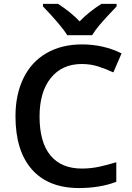

<svg xmlns="http://www.w3.org/2000/svg" viewBox="-20 -951 674 981"><path d="M397.9 -624Q297.4 -624 239.7 -552.7Q182.1 -481.4 182.1 -356Q182.1 -224.6 237.5 -157.2Q293 -89.8 397.9 -89.8Q443.4 -89.8 485.8 -98.9Q528.3 -107.9 574.2 -122.1V-22Q490.2 9.8 383.8 9.8Q227.1 9.8 143.1 -85.2Q59.1 -180.2 59.1 -356.9Q59.1 -468.3 99.9 -551.8Q140.6 -635.3 217.8 -679.7Q294.9 -724.1 398.9 -724.1Q508.3 -724.1 601.1 -678.2L559.1 -581.1Q522.9 -598.1 482.7 -611.1Q442.4 -624 397.9 -624ZM575.7 -931.2V-918Q514.2 -854 489 -823.7Q463.9 -793.5 450.7 -771H323.7Q292 -822.3 199.7 -918V-931.2H276.9Q344.2 -887.2 386.7 -841.8Q434.1 -890.6 498 -931.2Z"/></svg>

Font: f0_46533          
Style: Regular
Weight: 600
Foundry: Ascender Corporation
Version: Version 1.10